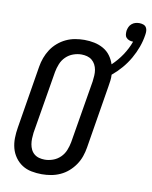

<svg xmlns="http://www.w3.org/2000/svg" viewBox="-96 -954 816 1032"><g transform="rotate(10 312.0 -437.5)"><path d="M204 8Q175 8 147 2.5Q119 -3 96.5 -17.5Q74 -32 58 -54.5Q42 -77 35 -103.5Q28 -130 28.5 -159Q29 -188 34 -217L90 -559Q94 -584 103 -608.5Q112 -633 126.5 -655Q141 -677 161.5 -694.5Q182 -712 205.5 -723Q229 -734 254.5 -738.5Q280 -743 305 -743Q333 -743 359.5 -737.5Q386 -732 409 -719Q432 -706 447.5 -685Q463 -664 471 -639Q502 -668 526 -704Q550 -740 564 -779H562Q552 -779 542.5 -782.5Q533 -786 526.5 -793Q520 -800 519 -810.5Q518 -821 519 -831Q521 -842 525.5 -852Q530 -862 539 -869.5Q548 -877 558.5 -880Q569 -883 580 -883Q591 -883 601.5 -879.5Q612 -876 617.5 -867.5Q623 -859 623.5 -848Q624 -837 622 -826Q617 -792 605 -759Q593 -726 575 -694.5Q557 -663 533 -635Q509 -607 481 -584Q482 -568 480 -551.5Q478 -535 475 -518L419 -176Q415 -151 406.5 -126.5Q398 -102 383 -80Q368 -58 348 -40.5Q328 -23 304 -12Q280 -1 254.5 3.5Q229 8 204 8ZM206 -72Q228 -72 250.5 -80Q273 -88 290.5 -105Q308 -122 317 -144.5Q326 -167 330 -189L387 -531Q389 -547 390 -563Q391 -579 388.5 -594Q386 -609 379 -622.5Q372 -636 360.5 -645.5Q349 -655 334 -659Q319 -663 303 -663Q281 -663 258.5 -655Q236 -647 218.5 -630Q201 -613 192 -590.5Q183 -568 179 -546L122 -204Q120 -188 119.5 -172Q119 -156 121.5 -141Q124 -126 130.5 -112.5Q137 -99 148.5 -89.5Q160 -80 175 -76Q190 -72 206 -72Z"/></g></svg>

Font: Iosevka SS18 Medium
Style: Italic
Weight: 500
Italic angle: -9°
Monospace: yes
Designer: Belleve Invis
Foundry: Belleve Invis
Version: Version 25.1.1; ttfautohint (v1.8.4)